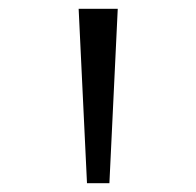

<svg xmlns="http://www.w3.org/2000/svg" viewBox="-20 -890 446 437"><path d="M248 -870 229 -473H178L159 -870Z"/></svg>

Font: Martel Light
Style: Regular
Weight: 300
Designer: Dan Reynolds
Foundry: Dan Reynolds
Version: Version 1.001; ttfautohint (v1.1) -l 5 -r 5 -G 72 -x 0 -D la